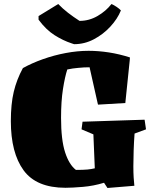

<svg xmlns="http://www.w3.org/2000/svg" viewBox="-20 -923 762 956"><path d="M515 13 498 -13Q446 3 392.5 7.5Q339 12 306 12Q161 12 97.5 -75Q34 -162 34 -320Q34 -405 48.5 -466Q63 -527 94 -584Q139 -609 194 -628.5Q249 -648 307.5 -659Q366 -670 421 -670Q470 -670 522 -662Q574 -654 627 -637L626 -623L604 -410L468 -402L466 -410L426 -588Q398 -588 369 -585Q356 -584 342.5 -582Q329 -580 315 -577Q303 -540 293.5 -479.5Q284 -419 284 -336Q284 -227 304 -165Q324 -103 358 -77Q396 -77 416 -79Q436 -81 452 -85L445 -254L386 -279L391 -317Q468 -319 545.5 -322Q623 -325 700 -327L707 -279L650 -258Q647 -218 645.5 -174Q644 -130 644 -95Q644 -63 645.5 -39.5Q647 -16 649 2ZM349 -703 337 -707Q294 -721 251.5 -748Q209 -775 172 -825V-843L270 -903Q292 -880 318.5 -859.5Q345 -839 376 -819Q424 -819 466 -843.5Q508 -868 535 -903Q547 -898 561 -888.5Q575 -879 582 -871Q565 -829 529.5 -790.5Q494 -752 447.5 -727.5Q401 -703 349 -703Z"/></svg>

Font: Labrada Black
Style: Regular
Weight: 900
Designer: Mercedes Jáuregui
Foundry: Omnibus-Type Team
Version: Version 1.000; ttfautohint (v1.8.4.7-5d5b)